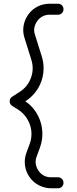

<svg xmlns="http://www.w3.org/2000/svg" viewBox="-20 -785 415 1031"><path d="M321 197Q321 209 312.5 217.5Q304 226 292 226H255Q220 226 189 210Q158 194 138 165Q118 136 114 101.5Q110 67 122 35L140 -14Q149 -39 149 -65.5Q149 -92 140.5 -116Q132 -140 116 -161Q100 -182 78 -196L46 -216Q32 -225 32 -241Q32 -258 46 -266L83 -290Q128 -318 146 -366.5Q164 -415 148 -465L112 -580Q101 -613 106.5 -646Q112 -679 132 -707Q152 -735 182 -750Q212 -765 247 -765H292Q304 -765 312.5 -756.5Q321 -748 321 -735Q321 -723 312.5 -714.5Q304 -706 292 -706H247Q205 -706 180 -672Q168 -655 164.5 -636Q161 -617 168 -598L204 -483Q215 -449 214 -414Q213 -379 201.5 -347Q190 -315 168 -287.5Q146 -260 116 -241Q146 -221 166.5 -192.5Q187 -164 197.5 -131Q208 -98 207.5 -63Q207 -28 195 6L177 55Q169 75 172 95Q175 115 187 132Q211 167 255 167H292Q304 167 312.5 175.5Q321 184 321 197Z"/></svg>

Font: Hanken Light
Style: Light
Weight: 300
Designer: Alfredo Marco Pradil
Foundry: Hanken Design Co.
Version: Version 2.06 2014